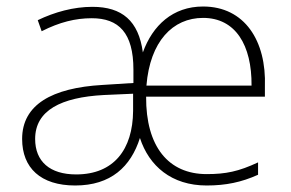

<svg xmlns="http://www.w3.org/2000/svg" viewBox="-20 -560 893 590"><path d="M604 -540C511 -540 449 -482 419 -399C406 -496 355 -539 264 -539C206 -539 148 -523 96 -498L108 -464C163 -492 212 -504 262 -504C345 -504 390 -459 390 -346V-305L295 -299C139 -290 48 -238 48 -133C48 -44 105 10 211 10C321 10 382 -48 410 -136C438 -50 507 10 615 10C674 10 722 0 773 -23V-61C713 -33 674 -25 615 -25C498 -25 428 -109 429 -263H794V-294C799 -434 732 -540 604 -540ZM604 -505C704 -505 754 -421 753 -297H430C441 -433 511 -505 604 -505ZM299 -268 389 -272V-219C388 -101 330 -24 214 -24C133 -24 88 -64 88 -133C88 -221 168 -261 299 -268Z"/></svg>

Font: Noto Sans Myanmar ExtraLight
Style: Regular
Weight: 200
Designer: Monotype Design Team
Foundry: Monotype Imaging Inc.
Version: Version 2.107